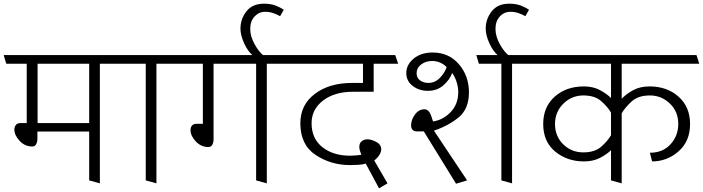

<svg xmlns="http://www.w3.org/2000/svg" viewBox="-31 -979 3815 1042"><path d="M453 0V-265H172V-228Q172 -208 165 -196Q158 -184 144 -184Q104 -184 75.5 -214.5Q47 -245 47 -276Q47 -290 55 -300.5Q63 -311 79 -311H114V-633H3L-11 -680H631L647 -633H511V16ZM453 -633H173V-311H453Z M760 0V-633H638L624 -680H938L954 -633H818V16Z M1128 -633V-225Q1128 -205 1121 -193Q1114 -181 1100 -181Q1060 -181 1031.5 -211.5Q1003 -242 1003 -273Q1003 -288 1011 -297.5Q1019 -307 1035 -307H1070V-633H946L932 -680H1537L1553 -633H1417V16L1359 0V-633Z M1399 -678H1341Q1314 -700 1294 -744Q1274 -788 1274 -823Q1274 -876 1306.5 -917.5Q1339 -959 1402 -959Q1439 -959 1465.5 -948.5Q1492 -938 1509 -926L1489 -891Q1476 -899 1454.5 -907Q1433 -915 1408 -915Q1374 -915 1350.5 -889.5Q1327 -864 1327 -822Q1327 -782 1350.5 -739.5Q1374 -697 1399 -678Z M2072 16 2026 43 1954 -91Q1937 -86 1914 -84.5Q1891 -83 1869 -83Q1765 -83 1682 -138Q1599 -193 1599 -310Q1599 -410 1677.5 -469.5Q1756 -529 1881 -529H1939V-633H1544L1530 -680H2114L2130 -633H1997V-481H1884Q1785 -481 1722.5 -433.5Q1660 -386 1660 -310Q1660 -227 1718.5 -180.5Q1777 -134 1869 -134Q1885 -134 1901 -135.5Q1917 -137 1930 -139Q1925 -152 1922 -162Q1919 -172 1919 -182Q1919 -202 1932 -212.5Q1945 -223 1963 -223Q1985 -223 2011.5 -208.5Q2038 -194 2038 -169Q2038 -155 2028.5 -139Q2019 -123 2000 -108Z M2690 0V-633H2568L2554 -680H2868L2883 -633H2748V16ZM2294 -529Q2330 -529 2356.5 -556.5Q2383 -584 2393 -615Q2378 -630 2358 -639Q2338 -648 2314 -648Q2280 -648 2255 -629.5Q2230 -611 2230 -581Q2230 -556 2249 -542.5Q2268 -529 2294 -529ZM2514 -478Q2514 -387 2457 -341Q2400 -295 2324 -270L2504 0L2444 18L2269 -266H2230Q2216 -266 2208 -274.5Q2200 -283 2200 -298Q2200 -329 2221 -357.5Q2242 -386 2273 -386Q2286 -386 2295.5 -375Q2305 -364 2310 -348L2319 -320Q2372 -327 2414 -370Q2456 -413 2456 -480Q2456 -503 2448 -531Q2440 -559 2423 -583Q2411 -548 2376.5 -517Q2342 -486 2291 -486Q2244 -486 2209 -512.5Q2174 -539 2174 -582Q2174 -628 2214 -661Q2254 -694 2317 -694Q2405 -694 2459.5 -630.5Q2514 -567 2514 -478Z M2730 -678H2672Q2645 -700 2625 -744Q2605 -788 2605 -823Q2605 -876 2637.5 -917.5Q2670 -959 2733 -959Q2770 -959 2796.5 -948.5Q2823 -938 2840 -926L2820 -891Q2807 -899 2785.5 -907Q2764 -915 2739 -915Q2705 -915 2681.5 -889.5Q2658 -864 2658 -822Q2658 -782 2681.5 -739.5Q2705 -697 2730 -678Z M2981 -307Q2981 -240 3025.5 -196Q3070 -152 3135 -152Q3197 -152 3232 -183Q3267 -214 3285 -245V-368Q3267 -399 3232 -430Q3197 -461 3135 -461Q3072 -461 3027 -417Q2982 -373 2981 -307ZM3650 -307Q3650 -373 3604.5 -417Q3559 -461 3496 -461Q3432 -461 3396 -427.5Q3360 -394 3343 -364V16L3285 0V-164Q3262 -141 3225 -122Q3188 -103 3138 -103Q3047 -103 2982 -156.5Q2917 -210 2917 -306Q2917 -399 2979.5 -454.5Q3042 -510 3138 -510Q3188 -510 3225 -490Q3262 -470 3285 -447V-633H2875L2861 -680H3749L3764 -633H3343V-443Q3366 -468 3404 -489Q3442 -510 3494 -510Q3589 -510 3651.5 -454.5Q3714 -399 3714 -306Q3714 -212 3651.5 -157.5Q3589 -103 3508 -103L3496 -150Q3566 -150 3608 -196Q3650 -242 3650 -307Z"/></svg>

Font: Palanquin ExtraLight
Style: Regular
Weight: 275
Designer: Pria Ravichandran
Version: Version 1.001